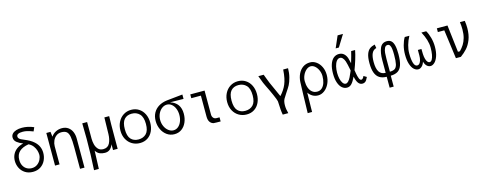

<svg xmlns="http://www.w3.org/2000/svg" viewBox="-34 -1873 7867 3128"><g transform="rotate(-15 3900.0 -309.0)"><path d="M59.5 -241.5Q59.5 -299 82.2 -347.8Q105 -396.5 151.2 -431.5Q197.5 -466.5 265 -482.5Q204 -505.5 163.2 -538.2Q122.5 -571 122.5 -621Q122.5 -656.5 146 -682.2Q169.5 -708 212 -721.5Q254.5 -735 309.5 -735Q408 -735 507.5 -692L479.5 -628Q415 -652.5 377.5 -660.8Q340 -669 306 -669Q202 -669 202 -615.5Q202 -596 214.8 -582.2Q227.5 -568.5 245.8 -559.2Q264 -550 298.5 -536Q345 -517 383.8 -495.2Q422.5 -473.5 455 -444Q541.5 -365.5 541.5 -250.5Q541.5 -183.5 513.8 -124.8Q486 -66 431.8 -30Q377.5 6 301.5 6Q225.5 6 170.8 -29Q116 -64 87.8 -120.8Q59.5 -177.5 59.5 -241.5ZM471 -238.5Q471 -269.5 460 -308.5Q449 -347.5 420.8 -385.8Q392.5 -424 345 -447Q243 -430.5 188.2 -380.2Q133.5 -330 133.5 -239Q133.5 -182 155.8 -141Q178 -100 215.5 -78.8Q253 -57.5 298 -57.5Q351.5 -57.5 390.8 -85.8Q430 -114 450.5 -156.2Q471 -198.5 471 -238.5Z M911.5 -498Q860 -498 823.2 -469.2Q786.5 -440.5 767.8 -396.2Q749 -352 749 -306V0H673V-151V-296V-550H743.5L753.5 -466Q785 -512 833 -536Q881 -560 935.5 -560Q998.5 -560 1042 -529Q1085.5 -498 1106.8 -446.8Q1128 -395.5 1128 -334.5V156H1052.5V-206Q1052.5 -325 1041.2 -386Q1030 -447 1000.2 -472.5Q970.5 -498 911.5 -498Z M1283 -289.5Q1283 -411 1279 -550H1361V-270Q1361 -222.5 1372.8 -173.8Q1384.5 -125 1416 -90Q1447.5 -55 1502 -55Q1580 -55 1612 -118Q1644 -181 1646 -272L1652 -550H1733Q1729 -458 1729 -184V0H1651V-98Q1633.5 -49 1600.2 -19.5Q1567 10 1514 10Q1467.5 10 1428.2 -6Q1389 -22 1359 -67L1348 237H1267Q1283 -26 1283 -289.5Z M1849 -273Q1849 -353 1881.5 -417.8Q1914 -482.5 1972.2 -519.8Q2030.5 -557 2104 -557Q2176 -557 2232.2 -521.5Q2288.5 -486 2320.2 -421.8Q2352 -357.5 2352 -275Q2352 -195.5 2322.2 -132Q2292.5 -68.5 2237 -32.2Q2181.5 4 2107.5 4Q2035.5 4 1976.5 -30.2Q1917.5 -64.5 1883.2 -127.5Q1849 -190.5 1849 -273ZM2279 -273Q2279 -388.5 2228 -441.2Q2177 -494 2095.5 -494Q2015.5 -494 1969.8 -442.5Q1924 -391 1924 -277Q1924 -160.5 1971.2 -109.8Q2018.5 -59 2099 -59Q2180 -59 2229.5 -109.2Q2279 -159.5 2279 -273Z M2444 -277Q2444 -355 2476.8 -414Q2509.5 -473 2569 -508.5Q2628.5 -544 2708.5 -554Q2725.5 -556.5 2888.5 -572.5L2976 -581.5V-507.5Q2942.5 -508.5 2909.2 -508.8Q2876 -509 2843 -509.5Q2811.5 -509.5 2749.5 -510.5Q2918 -457.5 2918 -274.5Q2918 -196.5 2890.2 -131.5Q2862.5 -66.5 2810 -28.2Q2757.5 10 2687 10Q2616.5 10 2561 -29.5Q2505.5 -69 2474.8 -134.8Q2444 -200.5 2444 -277ZM2843 -273.5Q2843 -332 2823.2 -381Q2803.5 -430 2768 -459Q2732.5 -488 2688 -488Q2643.5 -488 2604.8 -459.5Q2566 -431 2542.5 -382Q2519 -333 2519 -274Q2519 -215 2542.5 -164.8Q2566 -114.5 2605 -85Q2644 -55.5 2688.5 -55.5Q2733 -55.5 2768.5 -85.2Q2804 -115 2823.5 -165Q2843 -215 2843 -273.5Z M3263 -135V-486H3101V-550H3342V-145Q3342 -112.5 3361.2 -89.2Q3380.5 -66 3416 -66H3465V3.5Q3440 3.5 3399 2.8Q3358 2 3348 0.5Q3312 -6.5 3287.5 -39.2Q3263 -72 3263 -135Z M3649 -273Q3649 -353 3681.5 -417.8Q3714 -482.5 3772.2 -519.8Q3830.5 -557 3904 -557Q3976 -557 4032.2 -521.5Q4088.5 -486 4120.2 -421.8Q4152 -357.5 4152 -275Q4152 -195.5 4122.2 -132Q4092.5 -68.5 4037 -32.2Q3981.5 4 3907.5 4Q3835.5 4 3776.5 -30.2Q3717.5 -64.5 3683.2 -127.5Q3649 -190.5 3649 -273ZM4079 -273Q4079 -388.5 4028 -441.2Q3977 -494 3895.5 -494Q3815.5 -494 3769.8 -442.5Q3724 -391 3724 -277Q3724 -160.5 3771.2 -109.8Q3818.5 -59 3899 -59Q3980 -59 4029.5 -109.2Q4079 -159.5 4079 -273Z M4453.5 -28.5Q4452.5 -63 4451 -72Q4446.5 -99 4405.2 -192.2Q4364 -285.5 4324 -364.5Q4308.5 -395 4295.5 -426.2Q4282.5 -457.5 4248.5 -550H4339Q4350.5 -522 4364 -483.5Q4383 -430 4396.5 -400.5L4512 -143.5Q4584.5 -221.5 4620 -307Q4638 -350 4650.2 -407.5Q4662.5 -465 4668 -550H4750Q4750 -471.5 4731.2 -398.2Q4712.5 -325 4688 -278.5Q4671 -246 4616.5 -165Q4573.5 -99.5 4565.5 -84Q4544 -43.5 4544 23.5Q4544 85.5 4564.5 158H4471Q4462 109.5 4458.8 66.5Q4455.5 23.5 4453.5 -28.5Z M4870 240 4875 49 4878 -73Q4880.5 -201 4885 -280Q4889 -353.5 4917.5 -414.8Q4946 -476 4997.2 -512.5Q5048.5 -549 5119 -549Q5175 -549 5223.8 -514.2Q5272.5 -479.5 5301.8 -418.5Q5331 -357.5 5331 -282Q5331 -202 5300.2 -136.2Q5269.5 -70.5 5219 -32.8Q5168.5 5 5112 5Q5059 5 5017.2 -19.8Q4975.5 -44.5 4949 -85Q4949 -20 4946.5 76Q4945.5 119.5 4944.8 161Q4944 202.5 4944 240ZM5259 -281Q5259 -332 5238.5 -379.2Q5218 -426.5 5184.2 -455.8Q5150.5 -485 5113 -485Q5074.5 -485 5038.5 -454.5Q5002.5 -424 4980.2 -375.5Q4958 -327 4958 -276Q4958 -214.5 4975.5 -165Q4993 -115.5 5027.8 -86.8Q5062.5 -58 5113 -58Q5160 -58 5193 -88Q5226 -118 5242.5 -168.8Q5259 -219.5 5259 -281Z M5434.5 -274Q5434.5 -367 5456.8 -431.2Q5479 -495.5 5518 -527.5Q5557 -559.5 5608 -559.5Q5658.5 -559.5 5691.8 -530Q5725 -500.5 5741 -451Q5748.5 -428 5763 -362.5Q5780 -418 5795 -473Q5810 -528 5815.5 -553.5H5882Q5868 -480.5 5842 -396.8Q5816 -313 5787.5 -239L5797.5 -179Q5805.5 -131 5819.8 -95.2Q5834 -59.5 5856 -59.5Q5869 -59.5 5881.8 -73.2Q5894.5 -87 5903.5 -110L5953.5 -80Q5938.5 -49 5927.8 -32Q5917 -15 5899.8 -4Q5882.5 7 5857 7Q5815.5 7 5788.2 -29.8Q5761 -66.5 5746 -141Q5711.5 -67.5 5678 -31.2Q5644.5 5 5597.5 5Q5553 5 5516 -26Q5479 -57 5456.8 -119.8Q5434.5 -182.5 5434.5 -274ZM5583 -661 5668.5 -858H5759L5637 -661ZM5595 -63Q5618 -63 5639.5 -86.8Q5661 -110.5 5679 -146Q5697 -181.5 5718.5 -233.5L5725.5 -251.5Q5702.5 -369.5 5688.5 -411.5Q5675 -450.5 5654.5 -472.2Q5634 -494 5609.5 -494Q5575 -494 5551 -462Q5527 -430 5514.8 -378.8Q5502.5 -327.5 5502.5 -269.5Q5502.5 -216.5 5513.5 -169.2Q5524.5 -122 5545.5 -92.5Q5566.5 -63 5595 -63Z M6267 1Q6193.5 0 6146.2 -30Q6099 -60 6075.5 -123.2Q6052 -186.5 6052 -287Q6052 -381 6071.5 -436.5Q6091 -492 6125.8 -518.5Q6160.5 -545 6213 -557L6224 -495.5Q6170.5 -482 6146.8 -430.5Q6123 -379 6123 -288Q6123 -172.5 6159 -119Q6195 -65.5 6267 -65.5V-281Q6267 -403 6300 -481Q6333 -559 6419 -559Q6463.5 -559 6491.5 -534Q6519.5 -509 6533.2 -453.8Q6547 -398.5 6547 -307Q6547 -192.5 6525 -125.8Q6503 -59 6456.8 -29.5Q6410.5 0 6335 1V185H6267ZM6476 -312Q6476 -372.5 6471.2 -412Q6466.5 -451.5 6452.5 -474Q6438.5 -496.5 6412.5 -496.5Q6378.5 -496.5 6362 -461Q6345.5 -425.5 6341.8 -381.2Q6338 -337 6338 -281V-65.5Q6393.5 -65.5 6422.5 -85Q6451.5 -104.5 6463.8 -156.8Q6476 -209 6476 -312Z M6648 -270Q6648 -350 6667.2 -423.5Q6686.5 -497 6718 -549H6796Q6758.5 -479 6738.8 -408.8Q6719 -338.5 6719 -272Q6719 -167.5 6737.8 -107.8Q6756.5 -48 6797 -48Q6817.5 -48 6834 -65.8Q6850.5 -83.5 6860.2 -117.5Q6870 -151.5 6870 -198V-290H6930Q6930 -255 6932 -205Q6934.5 -154.5 6945 -119Q6955.5 -83.5 6971.2 -65.8Q6987 -48 7004 -48Q7028.5 -48 7045.8 -76.8Q7063 -105.5 7072 -156.2Q7081 -207 7081 -272Q7081 -337 7060 -405.8Q7039 -474.5 6999 -549H7080Q7112 -496 7132 -421.2Q7152 -346.5 7152 -270Q7152 -175.5 7129.2 -110.8Q7106.5 -46 7072.2 -14.5Q7038 17 7004 17Q6969 17 6941.2 -9.8Q6913.5 -36.5 6901 -85Q6887.5 -38.5 6858.5 -10.8Q6829.5 17 6797 17Q6758.5 17 6724.5 -14Q6690.5 -45 6669.2 -109.8Q6648 -174.5 6648 -270Z M7368.5 -487H7260V-550H7439L7493 -92H7526Q7567 -134 7595.2 -178.5Q7623.5 -223 7640.8 -284.2Q7658 -345.5 7658 -426.5Q7658 -487 7649 -550H7731Q7740.5 -485.5 7740.5 -427.5Q7740.5 -314.5 7708 -232.2Q7675.5 -150 7627.8 -97.5Q7580 -45 7518 0H7434Z"/></g></svg>

Font: JuliaMono Light
Style: Regular
Weight: 300
Monospace: yes
Designer: cormullion
Foundry: corm
Version: Version 0.054; ttfautohint (v1.8.4)